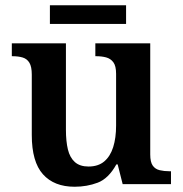

<svg xmlns="http://www.w3.org/2000/svg" viewBox="-20 -701 695 731"><path d="M264 10Q186 10 143.5 -37.5Q101 -85 101 -187V-417Q101 -447 92 -462Q83 -477 66.5 -482Q50 -487 27 -487H25V-536H231V-207Q231 -163 238.5 -132Q246 -101 265 -84Q284 -67 317 -67Q354 -67 377 -86.5Q400 -106 411 -141Q422 -176 422 -223V-420Q422 -450 411.5 -464Q401 -478 384 -482.5Q367 -487 346 -487H343V-536H552V-113Q552 -84 561.5 -70.5Q571 -57 588 -53Q605 -49 625 -49H631V0H447L428 -75H423Q393 -21 352 -5.5Q311 10 264 10ZM170 -610V-681H460V-610Z"/></svg>

Font: Noto Serif Bengali SemiBold
Style: Regular
Weight: 600
Version: Version 2.003